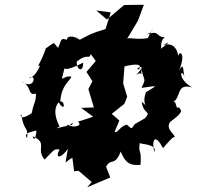

<svg xmlns="http://www.w3.org/2000/svg" viewBox="-20 -757 827 806"><path d="M559 -670 584 -737 501 -736 429 -675 384 -713 445 -705 423 -635C366 -618 358 -613 315 -590C315 -590 283 -613 264 -599C253 -567 240 -585 286 -581C231 -600 243 -601 224 -556C200 -579 218 -585 175 -556C167 -551 179 -556 141 -482C151 -471 161 -516 149 -483C132 -446 119 -433 100 -428C134 -456 129 -375 71 -414C116 -396 93 -354 131 -364C131 -326 124 -335 113 -282C51 -239 69 -293 70 -272C81 -204 99 -227 94 -178C75 -198 115 -205 133 -209C133 -204 127 -152 117 -185C183 -157 129 -133 167 -87C213 -134 205 -130 230 -130C209 -89 236 -91 265 -132L255 -75C309 -118 286 -77 282 -110L291 -38L310 -40L365 7L346 29L443 -12L424 -60V-55C446 -98 460 -54 487 -121C509 -62 538 -63 570 -65C575 -139 559 -109 567 -157C571 -150 641 -154 628 -118C615 -167 630 -202 664 -135C683 -155 703 -183 714 -182C709 -199 675 -215 694 -245C763 -295 734 -294 732 -307C714 -294 724 -341 703 -327C745 -346 715 -409 787 -390C720 -426 741 -484 757 -426C747 -449 755 -503 732 -462C763 -535 731 -553 725 -512C732 -502 731 -587 666 -568C716 -598 656 -553 648 -546C666 -548 645 -575 671 -601C632 -601 653 -634 594 -611C631 -627 625 -655 601 -597C549 -588 520 -603 513 -593C528 -619 544 -644 559 -670ZM382 -501 343 -455 368 -416 351 -383 374 -306 321 -304 371 -267 307 -246C330 -230 288 -217 263 -234C252 -206 300 -262 282 -233C216 -220 207 -212 230 -226C206 -274 208 -305 226 -328C254 -281 254 -335 233 -331C238 -401 273 -416 280 -435C241 -444 230 -393 251 -471C250 -467 264 -460 329 -494C330 -451 301 -462 302 -498C349 -537 354 -504 361 -530ZM463 -208 481 -251 449 -279 502 -321 514 -351 497 -407 504 -496 501 -478C555 -491 576 -488 564 -466C534 -463 611 -503 551 -442C585 -466 570 -415 574 -467C586 -411 594 -430 574 -388C634 -395 653 -406 593 -370C570 -313 615 -296 575 -330C582 -274 617 -293 590 -262C593 -262 520 -222 546 -236C530 -217 538 -211 512 -234C483 -226 472 -195 461 -204Z"/></svg>

Font: Asimov Aggro
Style: CondIt
Weight: 500
Designer: Google
Version: Version 2.000980; 2014